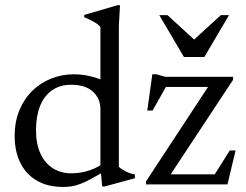

<svg xmlns="http://www.w3.org/2000/svg" viewBox="-20 -730 974 760"><path d="M377.5 -298Q377.5 -339.5 348 -367Q318.5 -394.5 261.5 -394.5Q217 -394.5 185.8 -372.5Q154.5 -350.5 138.5 -310.2Q122.5 -270 122.5 -215Q122.5 -160 140.2 -121.8Q158 -83.5 189.5 -63.8Q221 -44 262.5 -44Q301 -44 336.2 -56.2Q371.5 -68.5 405 -94.5V-59Q369 -37.5 344 -23.8Q319 -10 300 -2.8Q281 4.5 264.8 7.2Q248.5 10 230.5 10Q168 10 125 -15.5Q82 -41 60 -86.5Q38 -132 38 -191Q38 -248.5 56.8 -293.8Q75.5 -339 108.2 -370.8Q141 -402.5 183.2 -419.2Q225.5 -436 272.5 -436Q296.5 -436 319.5 -432Q342.5 -428 367 -419.8Q391.5 -411.5 419.5 -397.5L377.5 -369V-623Q371.5 -630.5 362 -637Q352.5 -643.5 340.2 -649.8Q328 -656 313.5 -662V-671L445.5 -709.5H455L450.5 -628.5V-70Q455 -65 462.5 -60.2Q470 -55.5 479 -51Q488 -46.5 497 -43.5Q506 -40.5 514 -39.5V-24.5L394.5 8H384.5L377.5 -68ZM558 0V-12L816 -405L839 -386H601.5L652 -413L584 -292.5H563L583 -436H599L634 -426H902.5V-414L642.5 -20L626.5 -40H841.5L815 -16L889.5 -134.5H912.5L880.5 0ZM755 -567.5H742L854 -670H886.5L789 -504.5H708L610.5 -670H643Z"/></svg>

Font: Newsreader 16pt
Style: Regular
Weight: 400
Designer: Hugues Gentile
Foundry: Production Type
Version: Version 1.003